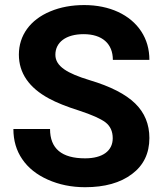

<svg xmlns="http://www.w3.org/2000/svg" viewBox="-20 -741 655 770"><path d="M432.1 -186.5C432.1 -135.7 391.1 -106 321.3 -106C227.5 -106 180.7 -145 180.7 -223.6H33.7C33.7 -177.7 45.4 -137.2 69.3 -102.5C92.8 -67.9 127 -40.5 171.9 -20.5C216.8 -0.5 266.6 9.8 321.3 9.8C399.9 9.8 462.9 -7.8 509.3 -43C555.7 -77.6 579.1 -126 579.1 -187.5C579.1 -242.7 560.1 -289.1 522 -326.2C483.9 -363.3 423.3 -394.5 339.8 -419.4C249.5 -446.8 202.1 -475.1 202.1 -521.5C202.1 -570.8 243.7 -604 315.4 -604C389.6 -604 432.6 -565.9 432.6 -501H579.1C579.1 -543.5 568.4 -581.5 546.4 -615.2C502.4 -682.1 419.4 -720.7 317.9 -720.7C267.6 -720.7 222.2 -712.4 181.6 -695.3C100.6 -661.6 55.7 -598.6 55.7 -522C55.7 -448.2 96.2 -389.2 176.8 -345.7C206.5 -329.6 246.6 -313.5 297.4 -297.4C348.1 -280.8 383.3 -265.1 402.8 -250.5C422.4 -235.4 432.1 -214.4 432.1 -186.5Z"/></svg>

Font: Shabnam
Style: Bold
Weight: 700
Foundry: DejaVu fonts team - Redesigned by Saber Rastikerdar - Based on Vazir font
Version: Version 5.0.1